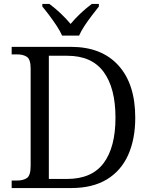

<svg xmlns="http://www.w3.org/2000/svg" viewBox="-20 -951 761 971"><path d="M39 0V-38H66Q98 -38 116.5 -51Q135 -64 135 -113V-604Q135 -651 116 -663.5Q97 -676 66 -676H39V-714H339Q494 -714 579 -620Q664 -526 664 -356Q664 -247 628 -167Q592 -87 520 -43.5Q448 0 340 0ZM319 -46Q444 -46 504 -126Q564 -206 564 -356Q564 -506 504 -587.5Q444 -669 320 -669H227V-46ZM294 -771Q284 -794 266.5 -820.5Q249 -847 229.5 -873Q210 -899 194 -918V-931H230Q290 -886 337 -830Q383 -885 444 -931H480V-918Q465 -899 445 -873Q425 -847 407.5 -820.5Q390 -794 380 -771Z"/></svg>

Font: Noto Serif Hentaigana
Style: Regular
Weight: 400
Designer: Kazuhiro Yamada
Foundry: nipponia
Version: Version 1.000; ttfautohint (v1.8.4.7-5d5b)